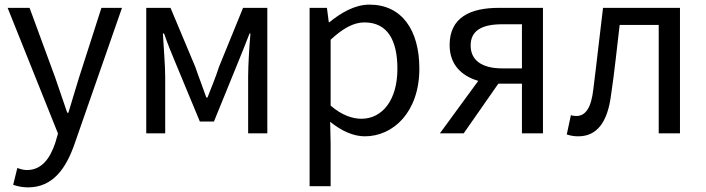

<svg xmlns="http://www.w3.org/2000/svg" viewBox="-20 -577 3054 831"><path d="M101 234C209 234 266 152 303 45L508 -543H419L322 -241C307 -193 291 -138 276 -89H271C254 -138 235 -194 219 -241L108 -543H13L231 1L219 42C196 110 160 159 96 159C81 159 66 154 55 150L37 223C58 230 79 234 101 234Z M613 0H695V-245C695 -293 688 -376 685 -432H690C705 -389 723 -344 740 -304L845 -51H906L1009 -304C1025 -344 1044 -389 1060 -432H1064C1059 -377 1054 -292 1054 -245V0H1137V-543H1032L928 -288C913 -241 895 -199 878 -155H873C858 -199 841 -241 825 -288L718 -543H613Z M1320 229H1411V45L1409 -50C1458 -10 1510 13 1559 13C1683 13 1795 -93 1795 -280C1795 -447 1719 -557 1579 -557C1515 -557 1455 -521 1406 -481H1403L1395 -543H1320ZM1544 -63C1508 -63 1460 -77 1411 -120V-405C1464 -454 1510 -480 1557 -480C1660 -480 1700 -399 1700 -279C1700 -144 1635 -63 1544 -63Z M2139 -543C2016 -543 1926 -502 1926 -382C1926 -297 1978 -248 2050 -227L1884 0H1987L2137 -215H2239V0H2330V-543ZM2239 -281H2154C2066 -281 2017 -316 2017 -380C2017 -445 2066 -472 2154 -472H2239Z M2483 13C2563 13 2610 -47 2625 -168C2640 -268 2650 -369 2662 -469H2831V0H2923V-543H2590C2575 -422 2563 -308 2548 -191C2539 -110 2514 -75 2475 -75C2464 -75 2456 -76 2451 -79L2433 5C2449 10 2463 13 2483 13Z"/></svg>

Font: Spoqa Han Sans Neo Regular
Style: Regular
Weight: 400
Designer: [Spoqa Han Sans Neo] Dong-huui Kim  Younghwa Kang  Yujin Lee  [Noto Sans] Ryoko NISHIZUKA  (kana & ideographs); Paul D. 
Foundry: Spoqa (http://www.spoqa-han-sans.com)
Version: Version 1.000